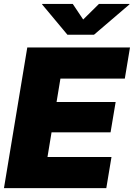

<svg xmlns="http://www.w3.org/2000/svg" viewBox="-20 -973 692 993"><path d="M0.5 0 121.1 -727.5H652.3L625.5 -566.4H292.5L272.5 -445.3H578.1L551.8 -288.6H246.6L225.6 -161.1H556.6L529.8 0ZM356.4 -952.6 410.2 -872.1 491.7 -952.6H649.9L649.4 -950.2L466.3 -793.5H328.6L197.8 -950.2L198.2 -952.6Z"/></svg>

Font: Inter 17pt Black
Style: Italic
Weight: 900
Italic angle: -9.3988°
Version: Version 4.001;git-66647c0bb